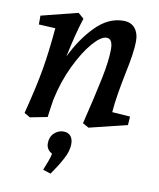

<svg xmlns="http://www.w3.org/2000/svg" viewBox="-85 -577 747 900"><g transform="rotate(10 288.5 -127.5)"><path d="M121 -420 42 -424V-466L216 -510L243 -487Q217 -407 195 -298Q236 -385 297 -447.5Q358 -510 430 -510Q466 -510 485 -487Q504 -464 504 -428Q504 -396 498 -356.5Q492 -317 480 -260Q471 -216 463 -167.5Q455 -119 452 -79L538 -73L535 -32L355 12L326 -4Q360 -143 377.5 -228.5Q395 -314 395 -368Q395 -418 366 -418Q339 -418 300.5 -373.5Q262 -329 225.5 -253.5Q189 -178 170 -88Q162 -38 158 -4L76 12L48 -4Q82 -137 96.5 -222Q111 -307 121 -420ZM180 243Q188 223 196.5 201Q205 179 208 162Q180 147 180 117Q180 86 199.5 68Q219 50 243 50Q265 50 277 63.5Q289 77 289 102Q289 134 269 172Q249 210 217 255Z"/></g></svg>

Font: Andada Pro SemiBold
Style: Italic
Weight: 600
Italic angle: -6.99998°
Designer: Carolina Giovagnoli
Foundry: Huerta Tipografica
Version: Version 3.005